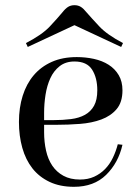

<svg xmlns="http://www.w3.org/2000/svg" viewBox="-20 -700 530 740"><path d="M276 -480Q310 -480 342 -473Q374 -466 398.5 -450.5Q423 -435 437.5 -410.5Q452 -386 452 -352Q452 -306 429.5 -279.5Q407 -253 370.5 -239.5Q334 -226 288.5 -222.5Q243 -219 197 -219H150V-190Q150 -153 157.5 -119.5Q165 -86 181.5 -61.5Q198 -37 224.5 -22.5Q251 -8 288 -8Q319 -8 343 -19Q367 -30 385 -48.5Q403 -67 415 -92Q427 -117 434 -144L452 -142Q436 -72 389 -26Q342 20 265 20Q211 20 171 1Q131 -18 105 -51Q79 -84 66 -130Q53 -176 53 -230Q53 -285 67.5 -331Q82 -377 110 -410Q138 -443 179.5 -461.5Q221 -480 276 -480ZM185 -237Q222 -237 253.5 -241Q285 -245 307.5 -257.5Q330 -270 342.5 -292.5Q355 -315 355 -352Q355 -400 335 -431.5Q315 -463 267 -463Q233 -463 210 -445Q187 -427 174 -398.5Q161 -370 155.5 -335Q150 -300 150 -265V-237ZM87 -519 80 -534Q142 -566 172 -598Q202 -630 221 -653Q232 -667 242.5 -673.5Q253 -680 267 -680Q281 -680 291.5 -673.5Q302 -667 313 -653Q333 -630 363 -598Q393 -566 454 -534L447 -519L267 -603Z"/></svg>

Font: Elsie
Style: Regular
Weight: 400
Designer: Alejandro Inler
Foundry: Alejandro Inler
Version: 1.001